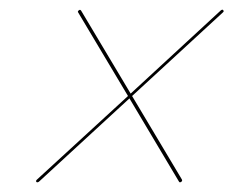

<svg xmlns="http://www.w3.org/2000/svg" viewBox="-20 -540 485 399"><path d="M55.5 -162Q54 -164.5 57 -167L246 -340.5L142.5 -514Q140.5 -516.5 144.5 -519Q146.5 -520.5 148.5 -518L251.5 -345.5L439 -518.5Q442.5 -521 443.5 -519Q446.5 -517 443 -514L254.5 -340.5L358 -167Q359.5 -164 356.5 -162Q353.5 -160 352 -162.5L249 -335.5L61 -162.5Q57.5 -160 55.5 -162Z"/></svg>

Font: Fraunces 144pt S000
Style: Italic
Weight: 400
Italic angle: -16°
Version: Version 1.000; ttfautohint (v1.8.3)